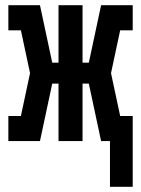

<svg xmlns="http://www.w3.org/2000/svg" viewBox="-20 -540 540 735"><path d="M401 175V0H367L320 -220H296V0H204V-220H180L133 0H12V-96H60L95 -260L60 -424H12V-520H133L180 -300H204V-520H296V-300H320L367 -520H488V-424H440L405 -260L440 -96H488V175Z"/></svg>

Font: Iosevka Curly Slab
Style: Bold
Weight: 700
Monospace: yes
Designer: Belleve Invis
Foundry: Belleve Invis
Version: Version 22.1.2; ttfautohint (v1.8.4)